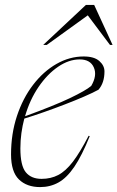

<svg xmlns="http://www.w3.org/2000/svg" viewBox="-20 -752 478 782"><path d="M345.5 -197.5Q313.5 -118 282.8 -72.8Q252 -27.5 218.2 -8.8Q184.5 10 143.5 10Q89 10 57 -21.2Q25 -52.5 25 -123Q25 -207 49 -279.5Q73 -352 114.8 -406.5Q156.5 -461 209.8 -491.5Q263 -522 321 -522Q363.5 -522 384.5 -503.5Q405.5 -485 405.5 -461Q405.5 -414.5 381 -386.5Q358 -374 322.2 -358.5Q286.5 -343 244.2 -326.8Q202 -310.5 159.2 -295.5Q116.5 -280.5 79 -269Q71.5 -240.5 67.2 -210Q63 -179.5 63 -147.5Q63 -77.5 85 -50.5Q107 -23.5 149.5 -23.5Q187 -23.5 217.2 -39.2Q247.5 -55 276.8 -93.2Q306 -131.5 341 -199ZM304.5 -510Q260.5 -510 216.8 -480.2Q173 -450.5 137.2 -398.2Q101.5 -346 82 -278.5Q200 -321.5 264.5 -352.2Q329 -383 351.5 -402Q376.5 -444.5 362.2 -477.2Q348 -510 304.5 -510ZM156 -569 330 -732H363.5L438.5 -569H428L337.5 -689.5L170.5 -569Z"/></svg>

Font: Newsreader Display ExtraLight
Style: Italic
Weight: 275
Italic angle: -17°
Designer: Hugues Gentile
Foundry: Production Type
Version: Version 1.002